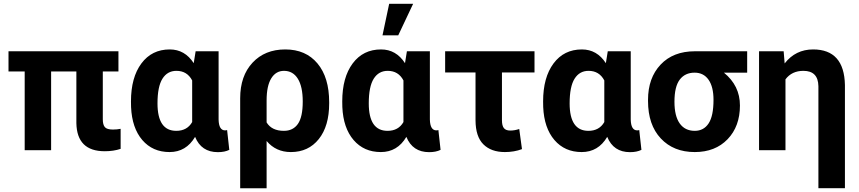

<svg xmlns="http://www.w3.org/2000/svg" viewBox="-20 -802 4584 1025"><path d="M612.3 -420.4H528.8V-165Q528.8 -136.2 539.8 -123.3Q550.8 -110.4 583 -110.4Q604.5 -110.4 624 -114.3V-7.3Q585.9 5.4 539.1 5.4Q390.6 5.4 387.7 -144.5V-420.4H252.9V0H111.8V-420.4H25.4V-528.3H612.3Z M1147 -528.3V-163.6Q1148.4 -106 1181.6 -106Q1188.5 -106 1192.4 -107.9L1204.1 -2Q1179.7 10.3 1143.1 10.3Q1054.7 10.3 1021.5 -71.3Q973.6 9.8 885.3 9.8Q794.9 9.8 739.7 -54.4Q684.6 -118.7 679.7 -230.5L679.2 -260.3Q679.2 -388.7 734.9 -463.4Q790.5 -538.1 886.2 -538.1Q966.8 -538.1 1014.2 -464.8L1024.4 -528.3ZM820.8 -250Q820.8 -103.5 920.9 -103.5Q979 -103.5 1005.9 -150.4V-372.6Q979 -423.8 921.9 -423.8Q873.5 -423.8 847.2 -381.8Q820.8 -339.8 820.8 -250Z M1502.9 -538.1Q1612.3 -538.1 1674.8 -463.4Q1737.3 -388.7 1737.3 -256.3V-250Q1737.3 -128.9 1681.9 -59.6Q1626.5 9.8 1532.7 9.8Q1453.1 9.8 1403.3 -49.3V203.1H1262.2V-277.3Q1262.2 -396.5 1328.1 -467.3Q1394 -538.1 1502.9 -538.1ZM1403.3 -148.4Q1430.7 -103.5 1495.6 -103.5Q1544.4 -103.5 1570.3 -140.4Q1596.2 -177.2 1596.2 -260.3Q1596.2 -339.4 1570.1 -381.6Q1543.9 -423.8 1496.1 -423.8Q1452.6 -423.8 1428 -383.5Q1403.3 -343.3 1403.3 -266.1Z M2274.9 -528.3V-163.6Q2276.4 -106 2309.6 -106Q2316.4 -106 2320.3 -107.9L2332 -2Q2307.6 10.3 2271 10.3Q2182.6 10.3 2149.4 -71.3Q2101.6 9.8 2013.2 9.8Q1922.9 9.8 1867.7 -54.4Q1812.5 -118.7 1807.6 -230.5L1807.1 -260.3Q1807.1 -388.7 1862.8 -463.4Q1918.5 -538.1 2014.2 -538.1Q2094.7 -538.1 2142.1 -464.8L2152.3 -528.3ZM1948.7 -250Q1948.7 -103.5 2048.8 -103.5Q2106.9 -103.5 2133.8 -150.4V-372.6Q2106.9 -423.8 2049.8 -423.8Q2001.5 -423.8 1975.1 -381.8Q1948.7 -339.8 1948.7 -250ZM2057.6 -781.7H2185.5L2106 -613.3H2022Z M2833.5 -415H2659.7V-160.2Q2659.7 -131.3 2669.9 -118.2Q2680.2 -105 2704.1 -105Q2727.1 -105 2752 -113.3L2766.6 -5.9Q2725.1 9.8 2675.3 9.8Q2602.1 9.8 2560.5 -31.5Q2519 -72.8 2518.6 -159.7V-415H2356.4V-528.3H2833.5Z M3347.2 -528.3V-163.6Q3348.6 -106 3381.8 -106Q3388.7 -106 3392.6 -107.9L3404.3 -2Q3379.9 10.3 3343.3 10.3Q3254.9 10.3 3221.7 -71.3Q3173.8 9.8 3085.4 9.8Q2995.1 9.8 2939.9 -54.4Q2884.8 -118.7 2879.9 -230.5L2879.4 -260.3Q2879.4 -388.7 2935.1 -463.4Q2990.7 -538.1 3086.4 -538.1Q3167 -538.1 3214.4 -464.8L3224.6 -528.3ZM3021 -250Q3021 -103.5 3121.1 -103.5Q3179.2 -103.5 3206.1 -150.4V-372.6Q3179.2 -423.8 3122.1 -423.8Q3073.7 -423.8 3047.4 -381.8Q3021 -339.8 3021 -250Z M3968.8 -414.1H3844.7Q3930.2 -344.7 3930.2 -238.8Q3930.2 -127.4 3864.3 -58.8Q3798.3 9.8 3689 9.8Q3575.7 9.8 3507.6 -63Q3439.5 -135.7 3439.5 -262.7V-269Q3439.5 -385.7 3506.6 -457Q3573.7 -528.3 3689.9 -528.3H3968.8ZM3580.6 -258.8Q3580.6 -182.6 3608.6 -143.1Q3636.7 -103.5 3689 -103.5Q3736.8 -103.5 3762.9 -143.1Q3789.1 -182.6 3789.1 -269Q3789.1 -338.4 3762.7 -376.2Q3736.3 -414.1 3688 -414.1Q3637.2 -414.1 3608.9 -377Q3580.6 -339.8 3580.6 -258.8Z M4163.6 -528.3 4168.9 -463.4Q4227.1 -538.1 4320.8 -538.1Q4486.8 -538.1 4490.7 -348.1V202.6H4349.1V-341.8Q4347.7 -423.8 4269 -423.8Q4207 -423.8 4173.3 -378.4V0H4032.2V-528.3Z"/></svg>

Font: SteelSelectRoboto
Style: Roboto-Bold
Weight: 700
Designer: Google
Version: Version 2.137; 2017